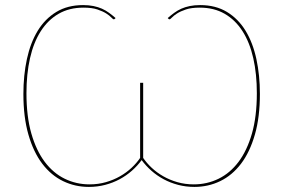

<svg xmlns="http://www.w3.org/2000/svg" viewBox="-20 -727 1114 755"><path d="M639.5 -656Q652 -667 665 -676.5Q678 -686 693 -692.8Q708 -699.5 726.2 -703.2Q744.5 -707 767 -707Q828 -707 872.5 -680Q917 -653 945.8 -605.8Q974.5 -558.5 988.2 -494.8Q1002 -431 1002 -357.5Q1002 -266 982.2 -197.5Q962.5 -129 927.8 -83.2Q893 -37.5 846 -14.8Q799 8 744.5 8Q711 8 680.5 0Q650 -8 623.5 -22.2Q597 -36.5 575.2 -55.8Q553.5 -75 537 -97.5Q520.5 -75 498.8 -55.8Q477 -36.5 450.5 -22.2Q424 -8 393.5 0Q363 8 329.5 8Q275 8 228 -14.8Q181 -37.5 146.2 -83.2Q111.5 -129 91.8 -197.5Q72 -266 72 -357.5Q72 -431 85.8 -494.8Q99.5 -558.5 128.2 -605.8Q157 -653 201.5 -680Q246 -707 307 -707Q329.5 -707 347.8 -703.2Q366 -699.5 381 -692.8Q396 -686 409 -676.5Q422 -667 434.5 -656L431.5 -653Q429.5 -651 427.5 -651Q424.5 -651 417.8 -658.2Q411 -665.5 397.8 -674Q384.5 -682.5 363 -689.8Q341.5 -697 308.5 -697Q252.5 -697 210.5 -672.8Q168.5 -648.5 140.2 -604.2Q112 -560 98 -498Q84 -436 84 -360.5Q84 -269.5 103.2 -202.2Q122.5 -135 156 -90.5Q189.5 -46 234.8 -24Q280 -2 332 -2Q366.5 -2 396.8 -10.8Q427 -19.5 452.2 -34Q477.5 -48.5 497.5 -67.2Q517.5 -86 531 -106V-401.5H543V-106Q556.5 -86 576.5 -67.2Q596.5 -48.5 621.8 -34Q647 -19.5 677.2 -10.8Q707.5 -2 742 -2Q794 -2 839.2 -24Q884.5 -46 918 -90.5Q951.5 -135 970.8 -202.2Q990 -269.5 990 -360.5Q990 -436 976 -498Q962 -560 933.8 -604.2Q905.5 -648.5 863.5 -672.8Q821.5 -697 765.5 -697Q732.5 -697 711 -689.8Q689.5 -682.5 676.2 -674Q663 -665.5 656.2 -658.2Q649.5 -651 646.5 -651Q644.5 -651 642.5 -653Z"/></svg>

Font: Lato 2
Style: Regular
Weight: 100
Designer: Lukasz Dziedzic with Adam Twardoch and Botio Nikoltchev
Foundry: tyPoland Lukasz Dziedzic
Version: Version 2.015; 2015-08-06; http://www.latofonts.com/